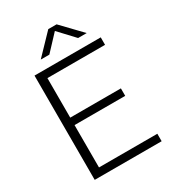

<svg xmlns="http://www.w3.org/2000/svg" viewBox="-222 -1063 1059 1180"><g transform="rotate(-30 307.0 -472.5)"><path d="M95.5 0V-740H565.5V-687H156.5V-406.5H516V-353.5H156.5V-53H570.5V0ZM178 -806 311.5 -945H370.5L504 -806H443L341 -915L239 -806Z"/></g></svg>

Font: Encode Sans SemiExpanded SemiExpanded Light
Style: Regular
Weight: 300
Width: 6
Designer: Multiple Designers
Foundry: Impallari Type
Version: Version 3.000; ttfautohint (v1.8.3) -l 8 -r 50 -G 200 -x 14 